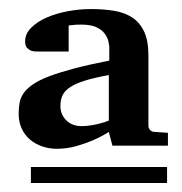

<svg xmlns="http://www.w3.org/2000/svg" viewBox="-20 -703 399 422"><path d="M219.2 -538.1Q187.5 -532.2 167 -525.9Q146.5 -519.5 134.3 -511.5Q122.1 -503.4 117.4 -493.4Q112.8 -483.4 112.8 -470.2Q112.8 -451.2 125.7 -438.5Q138.7 -425.8 159.2 -425.8Q169.4 -425.8 180.2 -427.5Q190.9 -429.2 199.7 -431.6Q210 -434.1 219.2 -438ZM47.9 -300.8V-335.9H347.2V-300.8ZM227.1 -382.8 219.2 -413.1Q203.1 -402.8 184.1 -394.5Q168 -387.7 147.5 -381.8Q127 -376 105 -376Q87.9 -376 72.5 -381.3Q57.1 -386.7 45.7 -396.5Q34.2 -406.2 27.6 -420.7Q21 -435.1 21 -453.1Q21 -466.3 23.2 -477.8Q25.4 -489.3 32.7 -499.3Q40 -509.3 53.5 -518.3Q66.9 -527.3 88.9 -535.6Q110.8 -543.9 143.1 -552.5Q175.3 -561 220.2 -569.8V-592.8Q220.7 -601.6 218.5 -611.3Q216.3 -621.1 209.7 -629.6Q203.1 -638.2 190.9 -643.6Q178.7 -648.9 159.2 -648.9Q152.3 -648.9 147.5 -648.7Q142.6 -648.4 138.7 -647.9Q134.3 -647.5 130.9 -647V-589.8H64Q55.7 -589.4 49.3 -591.3Q43.9 -593.3 39.6 -597.7Q35.2 -602.1 35.2 -611.8Q35.2 -628.4 48.1 -641.6Q61 -654.8 81.8 -664.1Q102.5 -673.3 128.4 -678.2Q154.3 -683.1 180.2 -683.1Q208 -683.1 231.2 -679.2Q254.4 -675.3 271 -664.3Q287.6 -653.3 296.9 -633.3Q306.2 -613.3 306.2 -581.1V-426.8Q306.2 -420.9 310.1 -417Q314 -413.1 319.8 -413.1L349.1 -411.1V-382.8Z"/></svg>

Font: Charis SIL Phon
Style: Bold
Weight: 700
Foundry: SIL International
Version: Version 5.000